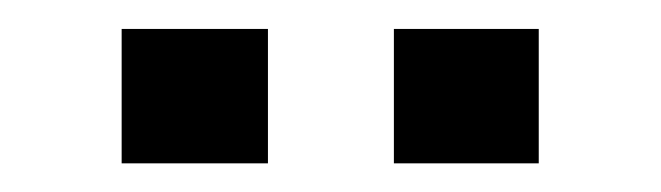

<svg xmlns="http://www.w3.org/2000/svg" viewBox="-20 -655 461 134"><path d="M64.9 -541V-634.8H167V-541ZM254.9 -541V-634.8H356V-541Z"/></svg>

Font: Teko
Style: Regular
Weight: 400
Designer: Manushi Parikh, Jonny Pinhorn
Foundry: Indian Type Foundry
Version: Version 2.000;PS 1.0;hotconv 1.0.79;makeotf.lib2.5.61930